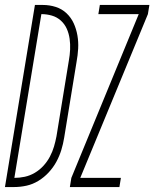

<svg xmlns="http://www.w3.org/2000/svg" viewBox="-57 -755 623 775"><path d="M-37 0 84 -735H116Q143 -735 168 -727Q193 -719 211.5 -701.5Q230 -684 240.5 -661Q251 -638 255.5 -612Q260 -586 258.5 -559Q257 -532 252 -505L202 -199Q198 -174 190.5 -149.5Q183 -125 170.5 -102Q158 -79 139.5 -59Q121 -39 98 -25Q75 -11 50 -5.5Q25 0 0 0ZM1 -37Q22 -37 43 -41.5Q64 -46 83.5 -57.5Q103 -69 118.5 -86Q134 -103 144.5 -123Q155 -143 161 -163.5Q167 -184 171 -205L221 -511Q225 -533 226 -555Q227 -577 224 -598.5Q221 -620 212.5 -639Q204 -658 188.5 -672Q173 -686 152.5 -692Q132 -698 110 -698ZM225 0 231 -37 503 -698H340L346 -735H546L540 -698L267 -37H431L425 0Z"/></svg>

Font: Iosevka Extralight Oblique
Style: Regular
Weight: 200
Italic angle: -9°
Monospace: yes
Designer: Belleve Invis
Foundry: Belleve Invis
Version: Version 32.5.0; ttfautohint (v1.8.4)